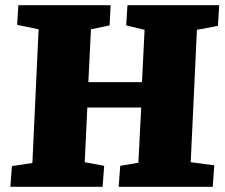

<svg xmlns="http://www.w3.org/2000/svg" viewBox="-20 -721 867 741"><path d="M525 -306H317L307 -95L382 -81L376 0H20L26 -80L105 -92L129 -608L46 -625L51 -701H407L403 -623L331 -608L321 -404H528L538 -606L467 -623L472 -701H826L821 -621L740 -606L716 -95L807 -83L801 0H438L444 -81L514 -93Z"/></svg>

Font: Literata ExtraBold
Style: Italic
Weight: 800
Italic angle: -2°
Designer: Latin by Veronika Burian and Jose Scaglione. Greek by Irene Vlachou. Cyrillic by Vera Evstafieva
Foundry: TypeTogether
Version: Version 3.002